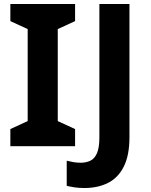

<svg xmlns="http://www.w3.org/2000/svg" viewBox="-20 -734 760 964"><path d="M357 0H32V-86L119 -126V-588L32 -628V-714H357V-628L270 -588V-126L357 -86ZM404 210Q375 210 353 206.5Q331 203 315 199V73Q331 77 348.5 80Q366 83 386 83Q412 83 433.5 73Q455 63 467 35Q479 7 479 -45V-714H630V-46Q630 46 601.5 102.5Q573 159 522 184.5Q471 210 404 210Z"/></svg>

Font: Noto Sans Adlam Unjoined
Style: Regular
Weight: 400
Designer: Mark Jamra, Neil Patel
Foundry: JamraPatel LLC
Version: Version 3.001